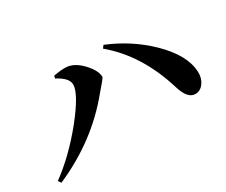

<svg xmlns="http://www.w3.org/2000/svg" viewBox="-88 -839 1176 997"><g transform="rotate(-30 500.0 -340.5)"><path d="M284 -570 287 -585Q334 -594 364 -592Q412 -589 458 -539Q501 -492 501 -455Q501 -448 447 -387Q288 -192 42 -85L30 -102Q144 -185 249 -315Q350 -442 350 -496Q350 -536 284 -570ZM926 -164Q906 -136 876 -136Q829 -135 804 -219Q734 -449 577 -580L589 -596Q726 -540 828 -441Q940 -332 944 -230Q946 -192 926 -164Z"/></g></svg>

Font: Source Han Serif JP
Style: Bold
Weight: 700
Designer: Ryoko NISHIZUKA  (kana & ideographs); Frank Grießhammer (Latin, Greek & Cyrillic); Wenlong ZHANG  (bopomofo); Sandoll Co
Foundry: Adobe Systems Incorporated
Version: Version 1.000;PS 1;hotconv 16.6.53;makeotf.lib2.5.65590